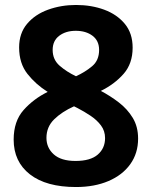

<svg xmlns="http://www.w3.org/2000/svg" viewBox="-20 -743 612 773"><path d="M286 -723Q348 -723 399.5 -704Q451 -685 482.5 -647Q514 -609 514 -551Q514 -487 477.5 -445.5Q441 -404 386 -377Q424 -357 458.5 -330.5Q493 -304 514.5 -268.5Q536 -233 536 -185Q536 -126 504.5 -82Q473 -38 416.5 -14Q360 10 286 10Q166 10 100.5 -41Q35 -92 35 -181Q35 -255 75 -300Q115 -345 172 -373Q124 -403 90.5 -445.5Q57 -488 57 -552Q57 -609 89 -647Q121 -685 173.5 -704Q226 -723 286 -723ZM285 -619Q245 -619 218.5 -599Q192 -579 192 -542Q192 -503 220 -478.5Q248 -454 286 -436Q323 -453 351 -476.5Q379 -500 379 -542Q379 -579 352.5 -599Q326 -619 285 -619ZM167 -188Q167 -148 196.5 -121.5Q226 -95 284 -95Q344 -95 373.5 -120.5Q403 -146 403 -187Q403 -216 386.5 -238Q370 -260 344.5 -277Q319 -294 292 -308L278 -315Q229 -293 198 -262.5Q167 -232 167 -188Z"/></svg>

Font: Noto Sans Sinhala UI
Style: Bold
Weight: 700
Designer: Jelle Bosma - Monotype Design Team
Foundry: Monotype Imaging Inc.
Version: Version 2.006; ttfautohint (v1.8.4.7-5d5b)